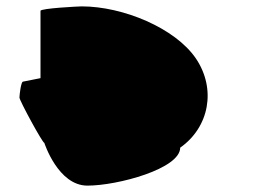

<svg xmlns="http://www.w3.org/2000/svg" viewBox="-20 -582 821 602"><path d="M41 -276C41 -267 113 -134 119 -134C119 -134 162 0 254 0C349 0 545 -53 545 -119C636 -183 659 -303 594 -399C529 -494 366 -562 236 -562C228 -562 107 -556 107 -548V-337L52 -326C46 -326 41 -285 41 -276Z"/></svg>

Font: Ampere
Style: SCSuExt
Weight: 400
Version: Version 1